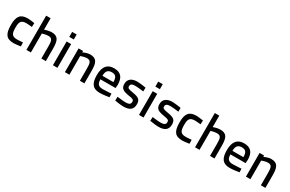

<svg xmlns="http://www.w3.org/2000/svg" viewBox="166 -2103 5287 3498"><g transform="rotate(30 2810.0 -354.5)"><path d="M254 -510C105 -510 45 -438 45 -257C45 -64 96 11 252 11C301 11 398 -5 398 -5L395 -87C395 -87 316 -79 278 -79C163 -79 141 -124 141 -257C141 -378 168 -421 277 -421C315 -421 394 -412 394 -412L398 -494C398 -494 304 -510 254 -510Z M611 0V-399C611 -399 683 -422 738 -422C819 -422 832 -373 832 -260V0H926V-261C926 -435 893 -510 755 -510C692 -510 611 -479 611 -479V-720H517V0Z M1075 0H1170V-499H1075ZM1075 -596H1170V-701H1075Z M1421 0V-392C1421 -392 1493 -422 1549 -422C1629 -422 1642 -373 1642 -260V0H1737V-261C1737 -435 1704 -510 1565 -510C1503 -510 1421 -470 1421 -470V-499H1327V0Z M2074 -76C1985 -76 1953 -120 1953 -210H2271L2277 -279C2277 -439 2208 -510 2070 -510C1937 -510 1857 -432 1857 -246C1857 -73 1911 10 2061 11C2146 11 2260 -10 2260 -10L2258 -85C2258 -85 2151 -76 2074 -76ZM1952 -284C1953 -385 1992 -426 2070 -426C2150 -426 2183 -388 2183 -284Z M2741 -489C2741 -489 2630 -510 2556 -510C2461 -510 2371 -471 2371 -359C2371 -257 2427 -232 2552 -211C2641 -197 2662 -187 2662 -145C2662 -91 2628 -75 2552 -75C2501 -75 2383 -91 2383 -91L2379 -10C2379 -10 2493 11 2560 11C2682 11 2757 -31 2757 -148C2757 -246 2712 -276 2580 -297C2489 -312 2466 -323 2466 -361C2466 -410 2502 -425 2562 -425C2624 -425 2739 -409 2739 -409Z M2886 0H2981V-499H2886ZM2886 -596H2981V-701H2886Z M3479 -489C3479 -489 3368 -510 3294 -510C3199 -510 3109 -471 3109 -359C3109 -257 3165 -232 3290 -211C3379 -197 3400 -187 3400 -145C3400 -91 3366 -75 3290 -75C3239 -75 3121 -91 3121 -91L3117 -10C3117 -10 3231 11 3298 11C3420 11 3495 -31 3495 -148C3495 -246 3450 -276 3318 -297C3227 -312 3204 -323 3204 -361C3204 -410 3240 -425 3300 -425C3362 -425 3477 -409 3477 -409Z M3802 -510C3653 -510 3593 -438 3593 -257C3593 -64 3644 11 3800 11C3849 11 3946 -5 3946 -5L3943 -87C3943 -87 3864 -79 3826 -79C3711 -79 3689 -124 3689 -257C3689 -378 3716 -421 3825 -421C3863 -421 3942 -412 3942 -412L3946 -494C3946 -494 3852 -510 3802 -510Z M4159 0V-399C4159 -399 4231 -422 4286 -422C4367 -422 4380 -373 4380 -260V0H4474V-261C4474 -435 4441 -510 4303 -510C4240 -510 4159 -479 4159 -479V-720H4065V0Z M4809 -76C4720 -76 4688 -120 4688 -210H5006L5012 -279C5012 -439 4943 -510 4805 -510C4672 -510 4592 -432 4592 -246C4592 -73 4646 10 4796 11C4881 11 4995 -10 4995 -10L4993 -85C4993 -85 4886 -76 4809 -76ZM4687 -284C4688 -385 4727 -426 4805 -426C4885 -426 4918 -388 4918 -284Z M5229 0V-392C5229 -392 5301 -422 5357 -422C5437 -422 5450 -373 5450 -260V0H5545V-261C5545 -435 5512 -510 5373 -510C5311 -510 5229 -470 5229 -470V-499H5135V0Z"/></g></svg>

Font: TitilliumText22L
Style: 600 wt
Weight: 600
Designer: Campivisivi
Foundry: Campivisivi
Version: 1.000